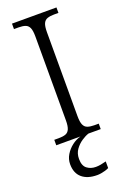

<svg xmlns="http://www.w3.org/2000/svg" viewBox="-177 -771 702 1059"><g transform="rotate(-20 174.0 -241.0)"><path d="M43 0V-32H70Q94 -32 109.5 -37.5Q125 -43 132.5 -60Q140 -77 140 -111V-603Q140 -638 132.5 -654.5Q125 -671 109.5 -676.5Q94 -682 70 -682H43V-714H304V-682H278Q255 -682 239 -676.5Q223 -671 215.5 -654.5Q208 -638 208 -603V-111Q208 -77 215.5 -60Q223 -43 239 -37.5Q255 -32 278 -32H304V0ZM200 232Q143 232 111 204.5Q79 177 79 125Q79 95 94.5 69.5Q110 44 134 25.5Q158 7 185 0H232Q213 6 190.5 21Q168 36 151.5 59Q135 82 135 114Q135 154 156.5 170.5Q178 187 208 187Q222 187 236 184.5Q250 182 269 177V216Q259 221 247 224.5Q235 228 222.5 230Q210 232 200 232Z"/></g></svg>

Font: Noto Serif Gujarati Light
Style: Regular
Weight: 300
Version: Version 2.102